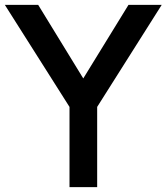

<svg xmlns="http://www.w3.org/2000/svg" viewBox="-36 -770 686 790"><path d="M-16.1 -750H121.1L306.6 -447.3L492.7 -750H629.4L363.8 -330.1V0H250V-330.1Z"/></svg>

Font: Spartan MB SemBd
Style: Regular
Weight: 600
Designer: Matt Bailey, Mirko Velimirovic
Foundry: Matt Bailey
Version: Version 1.005